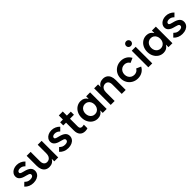

<svg xmlns="http://www.w3.org/2000/svg" viewBox="441 -2422 4126 4126"><g transform="rotate(-45 2504.0 -359.5)"><path d="M36.1 -72.3 110.4 -144.5Q139.2 -114.3 168.9 -101.1Q198.7 -87.9 238.3 -87.9Q281.2 -87.9 304.7 -103Q328.1 -118.2 328.1 -145.5Q328.1 -161.6 320.1 -172.1Q312 -182.6 293 -191.2Q273.9 -199.7 239.3 -208L213.9 -214.8Q53.2 -252.9 53.7 -360.4Q53.7 -404.8 78.9 -440.7Q104 -476.6 148.4 -497.1Q192.9 -517.6 248 -517.6Q302.2 -517.6 351.1 -496.3Q399.9 -475.1 436.5 -435.5L363.3 -363.3Q338.4 -389.6 310.1 -402.8Q281.7 -416 248 -416Q211.9 -416 189.9 -401.9Q168 -387.7 168 -364.3Q168 -351.6 174.6 -343.3Q181.2 -335 196.5 -328.1Q211.9 -321.3 240.2 -314.5L266.6 -307.6Q357.9 -285.6 400.6 -247.3Q443.4 -209 443.4 -149.4Q443.4 -101.6 417.5 -64.5Q391.6 -27.3 344.5 -6.8Q297.4 13.7 236.3 13.7Q174.8 13.7 123.5 -8.3Q72.3 -30.3 36.1 -72.3Z M996.1 0H877V-74.2H873.5Q853 -33.2 812.7 -9.8Q772.5 13.7 719.7 13.7Q663.1 13.7 622.8 -12.2Q582.5 -38.1 561.8 -86.7Q541 -135.3 541 -202.1V-503.9H661.1V-221.7Q660.6 -162.1 686.3 -129.6Q711.9 -97.2 759.8 -96.7Q792.5 -97.2 818.8 -112.8Q845.2 -128.4 861.1 -161.1Q877 -193.8 877 -242.2V-503.9H996.1Z M1093.8 -72.3 1168 -144.5Q1196.8 -114.3 1226.6 -101.1Q1256.3 -87.9 1295.9 -87.9Q1338.9 -87.9 1362.3 -103Q1385.7 -118.2 1385.7 -145.5Q1385.7 -161.6 1377.7 -172.1Q1369.6 -182.6 1350.6 -191.2Q1331.5 -199.7 1296.9 -208L1271.5 -214.8Q1110.8 -252.9 1111.3 -360.4Q1111.3 -404.8 1136.5 -440.7Q1161.6 -476.6 1206.1 -497.1Q1250.5 -517.6 1305.7 -517.6Q1359.9 -517.6 1408.7 -496.3Q1457.5 -475.1 1494.1 -435.5L1420.9 -363.3Q1396 -389.6 1367.7 -402.8Q1339.4 -416 1305.7 -416Q1269.5 -416 1247.6 -401.9Q1225.6 -387.7 1225.6 -364.3Q1225.6 -351.6 1232.2 -343.3Q1238.8 -335 1254.2 -328.1Q1269.5 -321.3 1297.9 -314.5L1324.2 -307.6Q1415.5 -285.6 1458.3 -247.3Q1501 -209 1501 -149.4Q1501 -101.6 1475.1 -64.5Q1449.2 -27.3 1402.1 -6.8Q1355 13.7 1293.9 13.7Q1232.4 13.7 1181.2 -8.3Q1129.9 -30.3 1093.8 -72.3Z M1559.1 -503.9H1643.1V-628.9H1763.2V-503.9H1883.3V-409.2H1763.2V-173.8Q1763.2 -135.7 1779.5 -118.4Q1795.9 -101.1 1831.5 -100.6Q1856.4 -101.6 1883.3 -108.4V1Q1847.7 13.7 1809.1 13.7Q1730.5 13.7 1687 -33.7Q1643.6 -81.1 1643.1 -167V-409.2H1559.1Z M2353 -252Q2353 -296.9 2335.2 -332.3Q2317.4 -367.7 2285.9 -387.5Q2254.4 -407.2 2214.4 -407.2Q2173.8 -407.2 2142.1 -387.2Q2110.4 -367.2 2092.5 -332Q2074.7 -296.9 2074.7 -252Q2074.7 -207 2092.5 -171.9Q2110.4 -136.7 2142.1 -116.7Q2173.8 -96.7 2214.4 -96.7Q2254.4 -96.7 2285.9 -116.5Q2317.4 -136.2 2335.2 -171.6Q2353 -207 2353 -252ZM2349.1 0V-72.3H2345.2Q2320.8 -29.8 2281.7 -8.1Q2242.7 13.7 2190.9 13.7Q2123 13.7 2069.1 -21Q2015.1 -55.7 1984.4 -116.2Q1953.6 -176.8 1953.6 -252Q1953.6 -327.1 1984.4 -387.7Q2015.1 -448.2 2069.1 -482.9Q2123 -517.6 2190.9 -517.6Q2242.7 -517.6 2281.7 -495.8Q2320.8 -474.1 2345.2 -431.6H2349.1V-503.9H2469.2V0Z M2591.8 -503.9H2710.9V-429.7H2714.4Q2734.9 -470.7 2775.1 -494.1Q2815.4 -517.6 2868.2 -517.6Q2924.8 -517.6 2965.1 -491.7Q3005.4 -465.8 3026.1 -417.2Q3046.9 -368.7 3046.9 -301.8V0H2926.8V-282.2Q2927.2 -341.8 2901.6 -374.3Q2876 -406.7 2828.1 -407.2Q2795.4 -406.7 2769 -391.1Q2742.7 -375.5 2726.8 -342.8Q2710.9 -310.1 2710.9 -261.7V0H2591.8Z M3144.5 -252Q3144.5 -326.7 3179.4 -387.5Q3214.4 -448.2 3275.4 -482.9Q3336.4 -517.6 3411.1 -517.6Q3486.8 -517.6 3546.4 -481.9Q3606 -446.3 3637.7 -383.8L3532.2 -336.9Q3514.6 -370.6 3483.4 -388.7Q3452.1 -406.7 3411.1 -407.2Q3367.7 -407.2 3333.7 -387.5Q3299.8 -367.7 3280.8 -332.3Q3261.7 -296.9 3261.7 -252Q3261.7 -207 3280.8 -171.6Q3299.8 -136.2 3333.7 -116.5Q3367.7 -96.7 3411.1 -96.7Q3452.1 -97.2 3483.4 -115.2Q3514.6 -133.3 3532.2 -167L3637.7 -120.1Q3606 -57.6 3546.4 -22Q3486.8 13.7 3411.1 13.7Q3336.4 13.7 3275.4 -21Q3214.4 -55.7 3179.4 -116.5Q3144.5 -177.2 3144.5 -252Z M3734.9 -503.9H3854V0H3734.9ZM3721.2 -661.1Q3721.2 -681.2 3730.7 -697.8Q3740.2 -714.4 3757.1 -723.9Q3773.9 -733.4 3794.4 -733.4Q3814.9 -733.4 3831.8 -723.9Q3848.6 -714.4 3858.2 -697.8Q3867.7 -681.2 3867.7 -661.1Q3867.7 -641.1 3858.2 -624.5Q3848.6 -607.9 3832 -598.4Q3815.4 -588.9 3795.4 -588.9Q3774.4 -588.9 3757.6 -598.1Q3740.7 -607.4 3731 -624Q3721.2 -640.6 3721.2 -661.1Z M4351.1 -252Q4351.1 -296.9 4333.3 -332.3Q4315.4 -367.7 4283.9 -387.5Q4252.4 -407.2 4212.4 -407.2Q4171.9 -407.2 4140.1 -387.2Q4108.4 -367.2 4090.6 -332Q4072.8 -296.9 4072.8 -252Q4072.8 -207 4090.6 -171.9Q4108.4 -136.7 4140.1 -116.7Q4171.9 -96.7 4212.4 -96.7Q4252.4 -96.7 4283.9 -116.5Q4315.4 -136.2 4333.3 -171.6Q4351.1 -207 4351.1 -252ZM4347.2 0V-72.3H4343.3Q4318.8 -29.8 4279.8 -8.1Q4240.7 13.7 4189 13.7Q4121.1 13.7 4067.1 -21Q4013.2 -55.7 3982.4 -116.2Q3951.7 -176.8 3951.7 -252Q3951.7 -327.1 3982.4 -387.7Q4013.2 -448.2 4067.1 -482.9Q4121.1 -517.6 4189 -517.6Q4240.7 -517.6 4279.8 -495.8Q4318.8 -474.1 4343.3 -431.6H4347.2V-503.9H4467.3V0Z M4564.5 -72.3 4638.7 -144.5Q4667.5 -114.3 4697.3 -101.1Q4727.1 -87.9 4766.6 -87.9Q4809.6 -87.9 4833 -103Q4856.4 -118.2 4856.4 -145.5Q4856.4 -161.6 4848.4 -172.1Q4840.3 -182.6 4821.3 -191.2Q4802.2 -199.7 4767.6 -208L4742.2 -214.8Q4581.5 -252.9 4582 -360.4Q4582 -404.8 4607.2 -440.7Q4632.3 -476.6 4676.8 -497.1Q4721.2 -517.6 4776.4 -517.6Q4830.6 -517.6 4879.4 -496.3Q4928.2 -475.1 4964.8 -435.5L4891.6 -363.3Q4866.7 -389.6 4838.4 -402.8Q4810.1 -416 4776.4 -416Q4740.2 -416 4718.3 -401.9Q4696.3 -387.7 4696.3 -364.3Q4696.3 -351.6 4702.9 -343.3Q4709.5 -335 4724.9 -328.1Q4740.2 -321.3 4768.6 -314.5L4794.9 -307.6Q4886.2 -285.6 4929 -247.3Q4971.7 -209 4971.7 -149.4Q4971.7 -101.6 4945.8 -64.5Q4919.9 -27.3 4872.8 -6.8Q4825.7 13.7 4764.6 13.7Q4703.1 13.7 4651.9 -8.3Q4600.6 -30.3 4564.5 -72.3Z"/></g></svg>

Font: Wanted Sans SemiBold
Style: Regular
Weight: 600
Designer: Original Design by Kil Hyung-jin and Kang Hanbin, Wanted Lab, Inc; Hangeul from Source Han Sans by Jang Soo-young and Ka
Foundry: Wanted Lab, Inc.
Version: Version 1.003